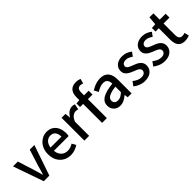

<svg xmlns="http://www.w3.org/2000/svg" viewBox="227 -2038 3280 3280"><g transform="rotate(-45 1867.5 -398.0)"><path d="M207 0 14 -551H131L225 -254Q237 -214 249 -172.5Q261 -131 273 -90H277Q290 -131 302 -172.5Q314 -214 325 -254L419 -551H531L342 0Z M852 14Q777 14 716 -20.5Q655 -55 619 -119.5Q583 -184 583 -275Q583 -342 604 -395.5Q625 -449 661 -486.5Q697 -524 742 -544Q787 -564 834 -564Q907 -564 957 -531.5Q1007 -499 1033 -440.5Q1059 -382 1059 -304Q1059 -287 1057.5 -271.5Q1056 -256 1053 -245H696Q701 -193 723.5 -155.5Q746 -118 782.5 -97.5Q819 -77 866 -77Q903 -77 935 -88Q967 -99 997 -118L1037 -45Q999 -20 952.5 -3Q906 14 852 14ZM695 -325H959Q959 -395 927.5 -434Q896 -473 836 -473Q802 -473 772 -456Q742 -439 721.5 -406Q701 -373 695 -325Z M1188 0V-551H1282L1292 -452H1294Q1324 -505 1365 -534.5Q1406 -564 1451 -564Q1471 -564 1485 -561Q1499 -558 1512 -553L1492 -452Q1477 -457 1465 -459Q1453 -461 1436 -461Q1403 -461 1366 -434.5Q1329 -408 1303 -342V0Z M1616 0V-619Q1616 -676 1634 -719Q1652 -762 1690.5 -786Q1729 -810 1790 -810Q1818 -810 1843 -805Q1868 -800 1887 -792L1864 -705Q1835 -718 1804 -718Q1768 -718 1749.5 -694Q1731 -670 1731 -620V0ZM1541 -458V-544L1622 -551H1842V-458Z M2047 14Q2000 14 1963.5 -6Q1927 -26 1906 -62Q1885 -98 1885 -146Q1885 -235 1963.5 -283.5Q2042 -332 2214 -351Q2213 -383 2204 -410Q2195 -437 2172.5 -453.5Q2150 -470 2109 -470Q2066 -470 2026 -453Q1986 -436 1950 -414L1907 -492Q1936 -510 1971 -526.5Q2006 -543 2046 -553.5Q2086 -564 2129 -564Q2198 -564 2242 -536.5Q2286 -509 2307.5 -457Q2329 -405 2329 -331V0H2235L2226 -63H2222Q2185 -31 2141 -8.5Q2097 14 2047 14ZM2082 -78Q2118 -78 2149 -94.5Q2180 -111 2214 -143V-277Q2133 -268 2085 -250.5Q2037 -233 2016.5 -209.5Q1996 -186 1996 -155Q1996 -114 2021 -96Q2046 -78 2082 -78Z M2641 14Q2585 14 2529.5 -8Q2474 -30 2434 -63L2489 -138Q2525 -109 2562.5 -91.5Q2600 -74 2644 -74Q2693 -74 2716.5 -95.5Q2740 -117 2740 -148Q2740 -173 2722.5 -190Q2705 -207 2677 -219.5Q2649 -232 2619 -243Q2582 -257 2546.5 -276.5Q2511 -296 2488 -326.5Q2465 -357 2465 -403Q2465 -450 2488.5 -486Q2512 -522 2556 -543Q2600 -564 2661 -564Q2716 -564 2761.5 -545Q2807 -526 2839 -499L2786 -428Q2757 -449 2727 -462.5Q2697 -476 2664 -476Q2618 -476 2596 -456.5Q2574 -437 2574 -408Q2574 -385 2590 -370Q2606 -355 2632.5 -344Q2659 -333 2689 -321Q2718 -311 2746.5 -297.5Q2775 -284 2798 -265.5Q2821 -247 2835.5 -220.5Q2850 -194 2850 -155Q2850 -109 2826 -70Q2802 -31 2756 -8.5Q2710 14 2641 14Z M3121 14Q3065 14 3009.5 -8Q2954 -30 2914 -63L2969 -138Q3005 -109 3042.5 -91.5Q3080 -74 3124 -74Q3173 -74 3196.5 -95.5Q3220 -117 3220 -148Q3220 -173 3202.5 -190Q3185 -207 3157 -219.5Q3129 -232 3099 -243Q3062 -257 3026.5 -276.5Q2991 -296 2968 -326.5Q2945 -357 2945 -403Q2945 -450 2968.5 -486Q2992 -522 3036 -543Q3080 -564 3141 -564Q3196 -564 3241.5 -545Q3287 -526 3319 -499L3266 -428Q3237 -449 3207 -462.5Q3177 -476 3144 -476Q3098 -476 3076 -456.5Q3054 -437 3054 -408Q3054 -385 3070 -370Q3086 -355 3112.5 -344Q3139 -333 3169 -321Q3198 -311 3226.5 -297.5Q3255 -284 3278 -265.5Q3301 -247 3315.5 -220.5Q3330 -194 3330 -155Q3330 -109 3306 -70Q3282 -31 3236 -8.5Q3190 14 3121 14Z M3611 14Q3549 14 3512.5 -10.5Q3476 -35 3460 -78.5Q3444 -122 3444 -180V-458H3364V-544L3450 -551L3463 -703H3559V-551H3702V-458H3559V-179Q3559 -130 3578 -104.5Q3597 -79 3640 -79Q3654 -79 3670 -83Q3686 -87 3698 -92L3719 -7Q3697 0 3669.5 7Q3642 14 3611 14Z"/></g></svg>

Font: Noto Sans HK Thin Medium
Style: Regular
Weight: 500
Version: Version 2.004-H2;hotconv 1.0.118;makeotfexe 2.5.65603